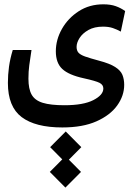

<svg xmlns="http://www.w3.org/2000/svg" viewBox="-20 -417 626 890"><path d="M269 173.8Q144 173.8 80.3 125.7Q16.6 77.6 16.6 -32.7Q16.6 -70.3 21.7 -107.7Q26.9 -145 39.1 -185.1H126Q119.6 -143.6 115.7 -114.5Q111.8 -85.4 111.8 -52.2Q111.8 -4.9 126.7 21.7Q141.6 48.3 178.2 59.6Q214.8 70.8 278.8 70.8Q366.2 70.8 412.6 47.1Q459 23.4 459 -6.8Q459 -23.9 441.4 -33Q423.8 -42 368.2 -54.2Q298.8 -69.3 268.8 -97.2Q238.8 -125 238.8 -179.2Q238.8 -232.9 267.1 -283Q295.4 -333 345 -365Q394.5 -397 459 -397Q492.7 -397 516.6 -388.4Q540.5 -379.9 560.1 -365.7L540 -270.5Q522.5 -280.3 503.2 -286.9Q483.9 -293.5 457.5 -293.5Q417.5 -293.5 390.1 -278.1Q362.8 -262.7 348.9 -241Q335 -219.2 335 -199.7Q335 -183.1 343.5 -173.1Q352.1 -163.1 374.5 -155Q397 -147 439 -135.7Q488.8 -122.6 513.9 -106.4Q539.1 -90.3 547.4 -70.1Q555.7 -49.8 555.7 -23.9Q555.7 26.9 523.2 72Q490.7 117.2 427 145.5Q363.3 173.8 269 173.8ZM283.2 452.6 210.9 379.9 268.6 321.8 212.4 265.1 284.7 192.4 356.9 265.1 299.3 323.2 355.5 379.9Z"/></svg>

Font: CaskaydiaCove NFP
Style: Regular
Weight: 400
Designer: Aaron Bell
Foundry: Saja Typeworks
Version: Version 2111.001; VTT 6.35;Nerd Fonts 3.1.1